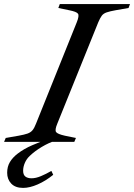

<svg xmlns="http://www.w3.org/2000/svg" viewBox="-70 -693 655 938"><path d="M-50 0 -42 -19 21 -30Q49 -35 64.5 -40.5Q80 -46 89 -57Q98 -68 106 -89L305 -584Q318 -616 311 -626Q304 -636 268 -643L215 -654L222 -673H565L558 -654L495 -643Q467 -638 451 -632.5Q435 -627 427 -616Q419 -605 410 -584L210 -89Q197 -58 204 -48Q211 -38 247 -30L301 -19L293 0ZM43 225Q5 225 -15 204Q-35 183 -35 151Q-35 121 -21.5 98.5Q-8 76 17 57Q47 34 87.5 16.5Q128 -1 161 -12L199 -5Q169 4 134.5 24.5Q100 45 75 69Q60 83 51.5 102.5Q43 122 43 141Q43 161 54 169.5Q65 178 84 178Q105 178 130 167.5Q155 157 181 142L190 161Q153 191 114 208Q75 225 43 225Z"/></svg>

Font: Ibarra Real Nova Medium
Style: Italic
Weight: 500
Italic angle: -22°
Designer: Jose Maria Ribagorda & Octavio Pardo
Foundry: Octavio Pardo
Version: Version 2.000